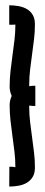

<svg xmlns="http://www.w3.org/2000/svg" viewBox="-20 -701 169 719"><path d="M15.1 -76.7Q20.5 -76.7 26.4 -76.4Q32.2 -76.2 37.6 -74.7Q37.6 -103.5 34.2 -132.8Q30.8 -162.1 26.6 -191.2Q22.5 -220.2 19.3 -249.5Q16.1 -278.8 16.1 -307.6Q16.1 -325.2 23.9 -341.8Q20 -350.1 18.1 -358.6Q16.1 -367.2 16.1 -376Q16.1 -405.3 19.3 -434.3Q22.5 -463.4 26.6 -492.7Q30.8 -522 34.2 -551Q37.6 -580.1 37.6 -608.9Q31.7 -608.4 26.1 -608.4Q20.5 -608.4 14.6 -608.4V-681.2Q32.7 -681.2 50 -678Q67.4 -674.8 80.8 -667Q94.2 -659.2 102.5 -645.3Q110.8 -631.3 110.8 -610.4Q110.8 -582 107.4 -553.7Q104 -525.4 100.1 -497.3Q96.2 -469.2 92.8 -440.9Q89.4 -412.6 89.4 -384.3Q89.4 -382.8 89.4 -381.1Q89.4 -379.4 89.8 -377.9Q95.2 -379.4 101.1 -379.6Q106.9 -379.9 112.3 -379.9V-304.2Q106.9 -304.2 101.1 -304.4Q95.2 -304.7 89.8 -305.7Q89.4 -304.7 89.4 -302.7Q89.4 -300.8 89.4 -299.8Q89.4 -272 92.8 -243.7Q96.2 -215.3 100.1 -187Q104 -158.7 107.4 -130.4Q110.8 -102.1 110.8 -73.7Q110.8 -52.2 102.5 -38.6Q94.2 -24.9 80.8 -16.8Q67.4 -8.8 50 -5.6Q32.7 -2.4 14.6 -2.4Z"/></svg>

Font: XAYAX
Style: Regular
Weight: 400
Designer: Peter Wiegel
Foundry: Peter Wiegel
Version: Version 1.000 2009 initial release